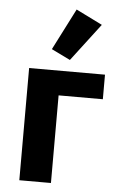

<svg xmlns="http://www.w3.org/2000/svg" viewBox="-56 -855 557 895"><g transform="rotate(5 222.0 -408.0)"><path d="M69 -525H424V-410H217V0H69ZM255 -579 167 -622 266 -816 389 -755Z"/></g></svg>

Font: Plexus Sans Bold
Style: Regular
Weight: 700
Version: Version 2.001;PS 002.001;hotconv 1.0.70;makeotf.lib2.5.58329